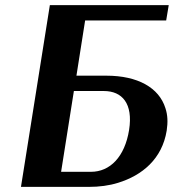

<svg xmlns="http://www.w3.org/2000/svg" viewBox="-20 -731 680 751"><path d="M62 0H327C368 0 407 -5 442 -16C536 -45 614 -109 632 -220C637 -253 636 -281 627 -308C602 -388 519 -435 396 -435H279L313 -651H630L640 -711H175ZM219 -59 269 -375H386C458 -375 501 -326 485 -223C468 -117 410 -59 336 -59Z"/></svg>

Font: Aerodynamic
Style: Obl
Weight: 500
Designer: Google
Version: Version 2.000980; 2014